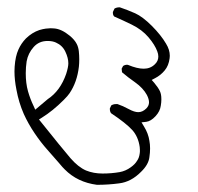

<svg xmlns="http://www.w3.org/2000/svg" viewBox="-20 -415 540 524"><path d="M387.7 14.2Q389.6 1.5 389.6 -9.8Q389.6 -21 387.7 -30.8Q384.8 -50.8 373 -69.8L366.2 -81.1L378.9 -82.5Q391.6 -84 404.3 -97.7Q417 -111.3 418.9 -127Q420.4 -135.7 420.4 -143.6Q420.4 -151.4 419.4 -156.5Q418.5 -161.6 416.5 -166Q411.6 -176.3 400.9 -189L394 -196.8L403.3 -201.7Q418.5 -209.5 429.4 -222.7Q440.4 -235.8 442.9 -255.9Q443.4 -259.3 443.4 -262.7Q443.4 -279.3 433.1 -295.9Q419.4 -319.3 394.3 -344.5Q369.1 -369.6 348.9 -378.7Q328.6 -387.7 307.1 -395Q306.2 -395 305.7 -395Q298.3 -395 292.5 -391.6L288.1 -382.3Q288.1 -380.9 288.1 -379.9Q288.1 -374 291.5 -370.1Q316.9 -358.9 339.8 -347.7Q367.7 -334 385.3 -313.2Q402.8 -292.5 409.2 -274.9Q412.1 -267.6 412.1 -260.7Q412.1 -248.5 402.8 -239.7Q390.6 -227.5 372.1 -227.5Q354.5 -227.5 329.6 -237.8Q328.6 -238.3 327.1 -238.3Q320.8 -238.3 315.9 -234.9L312 -227.5L313 -217.8Q329.6 -203.6 348.6 -190.4Q370.6 -174.8 380.9 -155.8Q386.7 -144.5 386.7 -135.7Q386.7 -126.5 379.4 -119.1Q369.1 -108.9 357.4 -108.9Q346.7 -108.9 331.1 -117.4Q315.4 -126 300.8 -130.9Q298.3 -130.9 295.9 -130.9Q289.6 -130.9 283.7 -127.4L279.8 -119.1Q279.8 -118.2 279.8 -117.7Q279.8 -110.4 283.2 -106Q324.2 -78.6 340.8 -60.3Q357.4 -42 361.3 -13.7Q361.8 -8.8 361.8 -5.9Q361.8 -2.9 361.8 -1Q361.8 1 361.3 3.7Q360.8 6.3 360.4 9Q359.9 11.7 358.9 14.4Q357.9 17.1 356.7 19.5Q355.5 22 354 23.9Q348.6 33.2 336.9 41.5Q322.8 51.8 306.6 54.7Q284.2 58.6 259.8 58.6Q235.4 58.6 214.8 50.3Q193.4 41 172.1 16.4Q150.9 -8.3 86.4 -88.9L94.2 -93.8Q124 -112.3 153.8 -142.1Q165.5 -153.8 169.9 -160.6Q190.4 -190.9 195.3 -232.9Q196.3 -242.2 196.3 -253.2Q196.3 -264.2 195.1 -275.4Q193.8 -286.6 189.5 -294.9Q183.6 -306.6 170.4 -317.4Q147.9 -335.9 127.9 -337.4Q123 -337.9 117.9 -337.9Q112.8 -337.9 105 -336.9Q97.2 -335.9 87.4 -333Q67.4 -326.2 50.8 -310.1Q37.6 -296.4 30.3 -279.8Q22 -261.7 20 -233.4Q19.5 -227.1 19.5 -220.2Q19.5 -196.8 24.9 -169.9Q31.2 -135.3 44.9 -104Q57.1 -77.1 74.2 -51.8Q91.3 -26.4 109.9 -5.6Q128.4 15.1 139.2 27.8Q152.3 43.5 156.7 47.4Q191.4 82.5 244.6 89.4Q275.9 89.4 305.2 85.4Q337.9 81.5 365.2 53.7Q385.3 34.2 387.7 14.2ZM110.4 -144.5 110.8 -145ZM71.8 -125.5Q62.5 -144.5 56.4 -166Q50.3 -187.5 50.3 -215.3Q50.3 -231.4 52.7 -247.6Q56.6 -269.5 71.8 -286.6Q86.4 -303.2 109.9 -303.2Q123.5 -303.2 132.8 -298.8Q150.4 -291 158.4 -273.9Q166.5 -256.8 166.5 -242.2Q166.5 -231.9 160.6 -213.4Q144.5 -167 110.4 -144.5L76.2 -115.7Z"/></svg>

Font: NaikaiFont
Style: Light
Weight: 300
Version: Version 1.89